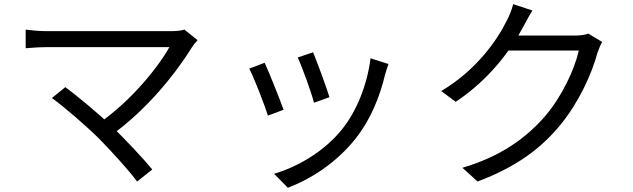

<svg xmlns="http://www.w3.org/2000/svg" viewBox="-20 -827 3040 922"><path d="M928.8 -634.1 865.5 -684.9C851.5 -680 828.6 -677.4 801.3 -677.4C701.2 -677.4 256.1 -677.4 205 -677.4C170.4 -677.4 130.6 -681 103.3 -684.7V-595.3C122.9 -597 165.8 -600.6 205 -600.6C262.7 -600.6 703.9 -600.6 793.3 -600.6C740.1 -505.1 611.9 -343.9 451.3 -232.4L513.2 -176.7C691 -304.6 828.1 -480.3 903.8 -603.2C909.8 -612.3 918.9 -623 928.8 -634.1ZM457.6 -159.4C521.2 -94.2 601.1 -6.4 638.4 44.7L711.2 -13.2C668.2 -65.7 590.4 -147.8 527.3 -210.4C455.6 -280.1 339.6 -375.5 293.8 -408.5L229.2 -356.3C282.4 -318.7 397.8 -219.2 457.6 -159.4Z M1483.5 -575.9 1409.6 -550.9C1430.5 -506.5 1476.8 -379.3 1487.7 -333.6L1562 -360.4C1549.4 -403.8 1500.4 -535.6 1483.5 -575.9ZM1845.5 -519.6 1759.3 -547.1C1743.5 -419.5 1692.3 -292 1621.4 -204.7C1539 -102.2 1411.9 -26.2 1296.2 7.5L1362.2 74.7C1473.6 32.4 1596 -45.5 1688.4 -162.6C1759.8 -252.9 1803.1 -360.3 1829.7 -470.4C1833.6 -483.4 1838.2 -499.5 1845.5 -519.6ZM1250.8 -525.6 1176.8 -497.4C1196.5 -462.2 1250.6 -323.9 1266.4 -271.7L1341.8 -299.9C1323 -352.4 1270.9 -483 1250.8 -525.6Z M2871.7 -625.5 2805.4 -665.5C2789.2 -659.3 2766.9 -656.2 2740 -656.2C2708.6 -656.2 2461.4 -656.2 2421.1 -656.2L2389.1 -584.4H2759.5C2739.2 -493.2 2677.7 -363.6 2600.1 -272.2C2509 -165.6 2384.2 -75.1 2200.6 -21.3L2273.2 44.5C2460.6 -25.2 2580.4 -116.6 2671.3 -227.7C2760.2 -336.4 2821.6 -471.5 2848.6 -572.2C2853.7 -588.1 2863.6 -611.4 2871.7 -625.5ZM2536.7 -776.5 2444.4 -807.1C2438.3 -781.5 2423.5 -745.3 2413.4 -727.7C2369.6 -638.2 2271.5 -492.6 2098.7 -389.7L2168.3 -338.1C2329.1 -444.5 2433.9 -587.6 2492.5 -698.1C2502.5 -716.8 2520.3 -750.5 2536.7 -776.5Z"/></svg>

Font: Source Han Sans JP VF
Style: Regular
Weight: 250
Designer: Ryoko NISHIZUKA 西塚涼子 (kana, bopomofo & ideographs); Paul D. Hunt (Latin, Greek & Cyrillic); Sandoll Communications 산돌커뮤니
Foundry: Adobe
Version: Version 2.004;hotconv 1.0.118;makeotfexe 2.5.65603